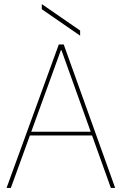

<svg xmlns="http://www.w3.org/2000/svg" viewBox="-20 -917 594 937"><path d="M12 0 267 -700H291L542 0H521L280 -672H277L33 0ZM111 -256 120 -274H436L445 -256ZM371 -743 184 -872V-897L371 -768Z"/></svg>

Font: DM Sans 36pt Thin
Style: Regular
Weight: 250
Designer: Colophon Foundry, Jonny Pinhorn
Foundry: Colophon Foundry
Version: Version 4.004;gftools[0.9.30]